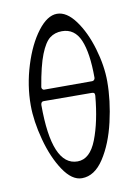

<svg xmlns="http://www.w3.org/2000/svg" viewBox="-82 -752 593 821"><g transform="rotate(-10 215.0 -341.5)"><path d="M45 -331Q45 -417 71.5 -502.5Q98 -588 139.5 -642.5Q181 -697 223 -697Q265 -697 302.5 -646Q340 -595 362.5 -519Q385 -443 385 -375Q385 -292 364 -201Q343 -110 302.5 -48Q262 14 207 14Q164 14 126.5 -42Q89 -98 67 -180Q45 -262 45 -331ZM322 -387Q327 -387 330.5 -391Q334 -395 334 -400Q334 -508 310 -564Q286 -620 231 -620Q200 -620 178 -603Q156 -586 137 -538Q118 -490 103 -400V-398Q103 -394 106 -390.5Q109 -387 113 -387ZM324 -323V-327Q324 -333 321 -335.5Q318 -338 311 -338L102 -339Q96 -339 93 -334.5Q90 -330 90 -324Q90 -60 201 -60Q255 -60 284.5 -136Q314 -212 324 -323Z"/></g></svg>

Font: EB Garamond
Style: Regular
Weight: 400
Designer: Georg Duffner and Octavio Pardo
Foundry: Georg Duffner
Version: Version 1.000; ttfautohint (v1.6)